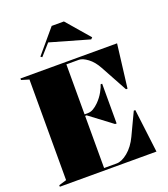

<svg xmlns="http://www.w3.org/2000/svg" viewBox="-166 -1063 1034 1180"><g transform="rotate(-20 351.0 -473.0)"><path d="M20 0V-10L70 -25V-683L20 -698V-708H652L617 -424H607L512 -598Q487 -644 454 -668.5Q421 -693 397 -693H315V-366H335Q356 -366 374 -377Q392 -388 408 -404Q434 -430 450.5 -460Q467 -490 471 -506H481V-246H471L325 -356H315V-15H397Q431 -15 471 -48Q511 -81 538 -138L607 -284H617L652 0ZM191 -785 181 -792 311 -946H391L521 -795L511 -785L256 -858Z"/></g></svg>

Font: Kalnia
Style: Bold
Weight: 700
Designer: Frida Medrano
Foundry: Frida Medrano
Version: Version 1.105